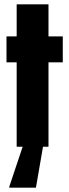

<svg xmlns="http://www.w3.org/2000/svg" viewBox="-20 -678 319 887"><path d="M57 0V-390H10V-510H57V-658H204V-510H270V-390H204V0ZM23 189V184L89 -13H180V-8L146 189Z"/></svg>

Font: Saira ExtraCondensed Black
Style: Regular
Weight: 900
Width: 2
Designer: Hector Gatti with collaboration of the Omnibus-Type team
Foundry: Omnibus-Type
Version: Version 1.101